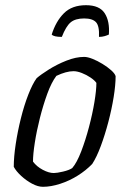

<svg xmlns="http://www.w3.org/2000/svg" viewBox="-20 -719 497 739"><path d="M145 0Q126 0 103.5 -12Q81 -24 61.5 -42Q42 -60 33 -77Q33 -115 40.5 -164.5Q48 -214 60.5 -264Q73 -314 89 -355Q105 -396 121 -418Q137 -432 168 -451.5Q199 -471 235.5 -485.5Q272 -500 304 -500Q317 -500 336 -492.5Q355 -485 374.5 -473Q394 -461 408 -448.5Q422 -436 425 -426Q425 -392 417.5 -345.5Q410 -299 397 -249.5Q384 -200 368 -157Q352 -114 335 -88Q311 -63 279 -43Q247 -23 211.5 -11.5Q176 0 145 0ZM187 -53Q199 -53 222.5 -58.5Q246 -64 258 -72Q276 -93 292.5 -136Q309 -179 322.5 -230Q336 -281 343.5 -326.5Q351 -372 351 -400Q344 -410 328.5 -420.5Q313 -431 295 -438Q277 -445 263 -445Q235 -445 197 -427Q178 -402 162 -358Q146 -314 133.5 -264.5Q121 -215 114 -170Q107 -125 107 -97Q121 -78 144.5 -65.5Q168 -53 187 -53ZM218 -577Q187 -577 179 -586Q195 -637 226 -668Q257 -699 311 -699Q363 -699 383 -668Q403 -637 399 -586Q393 -583 383 -580Q373 -577 361 -577Q363 -619 349.5 -633.5Q336 -648 304 -648Q270 -648 252 -633Q234 -618 218 -577Z"/></svg>

Font: Texturina Extralight
Style: Italic
Weight: 200
Italic angle: -11°
Designer: Guillermo Torres Carreño
Foundry: Omnibus-Type
Version: Version 1.002; ttfautohint (v1.8.3)